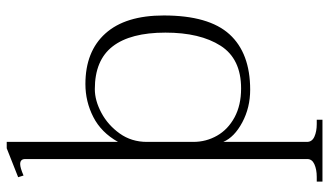

<svg xmlns="http://www.w3.org/2000/svg" viewBox="-224 -530 979 571"><g transform="rotate(-90 265.5 -244.5)"><path d="M11 208H25Q47 208 62.5 201Q78 194 78 180V-659Q78 -674 63 -674Q52 -674 29 -664L24 -680L110 -714H129V-383Q157 -433 203 -456.5Q249 -480 301 -480Q398 -480 451.5 -420.5Q505 -361 505 -247Q505 -113 449 -51.5Q393 10 284 10Q231 10 187 -13.5Q143 -37 129 -70V179Q129 194 144.5 201Q160 208 182 208H195V225H11ZM454 -242Q454 -346 413 -399Q372 -452 286 -452Q252 -452 215.5 -432.5Q179 -413 154 -378Q129 -343 129 -297V-159Q129 -121 147.5 -88.5Q166 -56 202 -36.5Q238 -17 288 -17Q376 -17 415 -78Q454 -139 454 -242Z"/></g></svg>

Font: Taviraj ExtraLight
Style: Regular
Weight: 200
Designer: Katatrad Team
Foundry: CadsonDemak
Version: Version 1.030